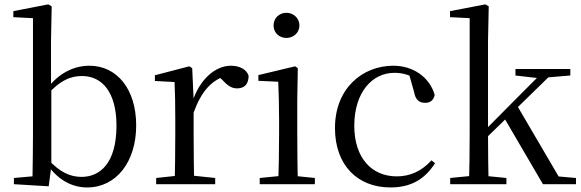

<svg xmlns="http://www.w3.org/2000/svg" viewBox="-20 -825 2603 860"><path d="M42.3 0 198.1 9.5 209.9 -79.9V-427.1L208.5 -437.1V-641L211.5 -796.5L196.1 -805.5L39.7 -775.1V-748.1L127.7 -743.5V-228.5C127.7 -173.9 126.7 -91.1 125.7 -35.2L42.3 -27.8ZM370.2 14.6C500.9 14.6 590 -99.9 590 -263.2C590 -427.5 502.5 -530.6 380.7 -530.6C313.1 -530.6 243.3 -499.6 188.1 -424.4H175.4L186.2 -395.4C250 -467.5 299 -484.5 347.3 -484.5C437.3 -484.5 501.7 -412.1 501.7 -262.4C501.7 -94.4 428.5 -32.7 345.1 -32.7C292.5 -32.7 246.5 -55.2 195.3 -111.1L182.2 -86.3H193.2C244.1 -13.5 308.5 14.6 370.2 14.6Z M679.5 0H943.9V-27.8L830.9 -39.6H789.6L679.5 -27.8ZM761.9 0H850.3C848.3 -48.6 847.3 -160.9 847.3 -228.5V-379L840.9 -519.8L827.9 -528L673.8 -487.9V-462.4L761.9 -457.5C764.1 -407.9 765.1 -357.8 765.1 -289.4V-228.5C765.1 -160.9 764.1 -48.6 761.9 0ZM846.5 -318.6C881.7 -416.6 928.3 -468 998.3 -487.2L952.8 -488.8L975.8 -466.9C998.7 -442.6 1016.4 -429.1 1041.7 -429.1C1077.5 -429.1 1093.2 -450.6 1093.6 -485.6C1084.4 -514.8 1052.5 -530.6 1014 -530.6C943.7 -530.6 873.6 -468 842.7 -371H824.9Z M1143.3 0H1390.3V-27.8L1284.5 -38.6H1253.1L1143.3 -27.8ZM1226.3 0H1314.7C1312.5 -48.6 1311.5 -160.9 1311.5 -228.5V-380.2L1313.9 -519.8L1301.7 -528L1137.3 -488.6V-463L1226.3 -458.9C1228.3 -408.8 1230.1 -356.4 1230.1 -288.8V-228.5C1230.1 -160.9 1228.3 -48.6 1226.3 0ZM1262.8 -655C1294.2 -655 1321.2 -677.9 1321.2 -711.1C1321.2 -743.7 1294.2 -767.7 1262.8 -767.7C1230.8 -767.7 1205.3 -743.7 1205.3 -711.1C1205.3 -677.9 1230.8 -655 1262.8 -655Z M1728.6 14.6C1824.2 14.6 1884.3 -24.8 1928.6 -93.9L1912.8 -106.9C1868.5 -58.3 1816.8 -35 1757.2 -35C1644.8 -35 1566.9 -117.7 1566.9 -261.5C1566.9 -408.4 1644.5 -498.8 1747 -498.8C1784.9 -498.8 1818.9 -489 1859.8 -461.9L1809.7 -501.6L1834.7 -413.5C1840.9 -378.2 1856.9 -364.4 1884.7 -364.4C1906.9 -364.4 1921 -375.1 1927.2 -399.3C1905 -478.8 1831.2 -530.6 1741.8 -530.6C1604.2 -530.6 1480.4 -430 1480.4 -251.4C1480.4 -84.4 1582.2 14.6 1728.6 14.6Z M1996.5 0H2248.3V-27.8L2138.7 -38.6H2106.1L1996.5 -27.8ZM2080.7 0H2169.1C2166.9 -53.5 2165.9 -160.2 2165.9 -231V-641L2169.1 -796.5L2154.1 -805.5L1995.7 -775.1V-748.1L2083.7 -743.7V-228.5C2083.7 -160.2 2082.7 -53.5 2080.7 0ZM2125.4 -175.4 2474.5 -516H2424.9L2276.5 -367.2L2129.2 -218.6H2125.4ZM2411.9 0H2559.9V-27.8L2482.2 -34.6L2294.6 -354.8L2236.9 -299.4ZM2288.8 -486.8 2399 -474.1 2417.8 -477.1 2534.6 -486.8V-516H2288.8Z"/></svg>

Font: Source Han Serif TW VF
Style: Regular
Weight: 250
Designer: Ryoko NISHIZUKA 西塚涼子 (kana & ideographs); Frank Grießhammer (Latin, Greek & Cyrillic); Wenlong ZHANG 张文龙 (bopomofo); San
Foundry: Adobe
Version: Version 2.002;hotconv 1.1.0;makeotfexe 2.6.0